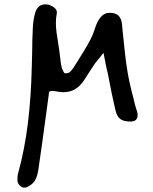

<svg xmlns="http://www.w3.org/2000/svg" viewBox="-20 -637 703 883"><path d="M92 226Q80 226 70.5 216Q61 206 60 193Q60 167 64 158Q94 47 108.5 -72Q123 -191 126 -325L128 -399Q128 -454 131 -509Q132 -532 135.5 -551Q139 -570 144 -585Q157 -617 189 -617Q205 -617 220 -608Q245 -595 241 -574Q237 -557 237 -531Q237 -512 240 -488Q243 -464 248 -435Q252 -413 257 -370Q259 -347 263 -330Q267 -313 277 -300Q293 -299 301 -305.5Q309 -312 319 -327Q347 -371 365.5 -401.5Q384 -432 397 -457.5Q410 -483 419 -513Q423 -525 428.5 -536Q434 -547 442 -557Q459 -578 485 -578Q512 -578 525 -565Q538 -552 541 -527L544 -494Q550 -432 555.5 -385.5Q561 -339 566 -310Q574 -259 593 -188L602 -151Q603 -149 604 -144.5Q605 -140 607 -135Q609 -130 610 -125.5Q611 -121 612 -118Q613 -115 613 -108Q613 -78 580 -78Q549 -78 533.5 -89.5Q518 -101 511 -130Q504 -159 495 -202Q486 -245 475 -303Q471 -317 466.5 -340Q462 -363 456 -394L437 -370Q433 -365 427.5 -358.5Q422 -352 416 -344L391 -306L366 -267Q330 -213 272 -213Q253 -213 238 -217Q231 -218 226 -218.5Q221 -219 217 -219Q214 -219 206 -215L199 -163Q185 -60 174.5 17Q164 94 156 146Q151 175 141 193Q129 212 105 223Q99 226 92 226Z"/></svg>

Font: Mansalva
Style: Regular
Weight: 400
Designer: Carolina Short
Foundry: Carolina Short
Version: Version 2.112; ttfautohint (v1.8.4.7-5d5b)